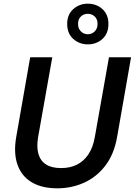

<svg xmlns="http://www.w3.org/2000/svg" viewBox="-20 -1011 732 1043"><path d="M291 12Q207 12 152 -21Q97 -54 75 -116.5Q53 -179 68 -266L144 -700H264L187 -266Q178 -213 188.5 -175.5Q199 -138 229.5 -118Q260 -98 312 -98Q360 -98 397 -116Q434 -134 459.5 -171.5Q485 -209 495 -266L572 -700H692L616 -266Q599 -171 551 -109.5Q503 -48 435.5 -18Q368 12 291 12ZM457 -770Q411 -770 378 -799.5Q345 -829 345 -881Q345 -932 378 -961.5Q411 -991 457 -991Q504 -991 536.5 -961.5Q569 -932 569 -881Q569 -829 536.5 -799.5Q504 -770 457 -770ZM457 -825Q479 -825 494.5 -840.5Q510 -856 510 -881Q510 -907 494.5 -921.5Q479 -936 457 -936Q435 -936 419.5 -921.5Q404 -907 404 -881Q404 -856 419.5 -840.5Q435 -825 457 -825Z"/></svg>

Font: DM Sans 18pt SemiBold
Style: Italic
Weight: 600
Italic angle: -10°
Designer: Colophon Foundry, Jonny Pinhorn
Foundry: Colophon Foundry
Version: Version 4.004;gftools[0.9.30]